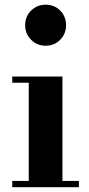

<svg xmlns="http://www.w3.org/2000/svg" viewBox="-20 -778 371 798"><path d="M169.5 -588Q134 -588 109.2 -612.8Q84.5 -637.5 84.5 -673Q84.5 -709.5 109.2 -734Q134 -758.5 169.5 -758.5Q206 -758.5 230.2 -734Q254.5 -709.5 254.5 -673Q254.5 -637.5 230.2 -612.8Q206 -588 169.5 -588ZM239.5 -460V-26H308V0H31V-26H99.5V-434H31V-460Z"/></svg>

Font: Bodoni Moda SC 9pt
Style: Bold
Weight: 700
Designer: Owen Earl
Foundry: indestructible type
Version: Version 2.005